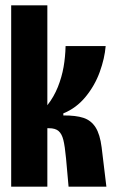

<svg xmlns="http://www.w3.org/2000/svg" viewBox="-20 -701 429 721"><path d="M22 -681H157.8V-305.8Q182.3 -337 197.2 -374.1Q212 -411.2 218.7 -449.2Q225.3 -487.2 226.3 -528H376.8Q373 -481.7 354.6 -430.8Q336.2 -379.8 301.2 -337.2Q266.2 -294.7 217.8 -275.3V-267.5Q265 -267.8 293.5 -258.4Q322 -249 338.8 -222.9Q355.5 -196.8 361.7 -147.5L379.5 0H237.5L228 -106Q223.7 -152.3 217.9 -175.4Q212.2 -198.5 199.9 -209Q187.7 -219.5 164.2 -219.5H157.8V0H22Z"/></svg>

Font: Bricolage Grotesque 96pt Condensed ExBd
Style: Regular
Weight: 800
Width: 3
Designer: Mathieu Triay
Foundry: Atelier Triay
Version: Version 1.001;Glyphs 3.2 (3207)